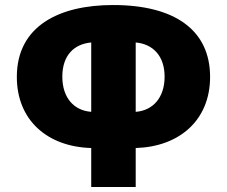

<svg xmlns="http://www.w3.org/2000/svg" viewBox="-20 -744 903 764"><path d="M343 0H520V-155C693 -160 816 -265 816 -438C816 -623 677 -724 430 -724C216 -724 47 -641 47 -438C47 -266 168 -160 343 -155ZM343 -299C275 -304 228 -354 228 -439C228 -524 275 -569 343 -575ZM520 -299V-575C588 -569 635 -522 635 -439C635 -355 588 -304 520 -299Z"/></svg>

Font: Noto Sans Georgian SemiCondensed Black
Style: Regular
Weight: 900
Width: 4
Designer: Monotype Design Team, Akaki Razmadze
Foundry: Google LLC
Version: Version 2.005